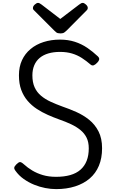

<svg xmlns="http://www.w3.org/2000/svg" viewBox="-20 -1289 804 1328"><path d="M368 19Q332 19 293 11.5Q254 4 216 -11.5Q178 -27 144 -51Q110 -75 86 -109Q78 -119 78.5 -128.5Q79 -138 93 -152Q108 -167 117.5 -168Q127 -169 146 -152Q171 -129 203.5 -109.5Q236 -90 276.5 -78Q317 -66 368 -66Q423 -66 465.5 -78Q508 -90 536.5 -115Q565 -140 579.5 -177Q594 -214 594 -263Q594 -306 579 -336.5Q564 -367 536.5 -389.5Q509 -412 472 -429.5Q435 -447 389 -463Q350 -477 310.5 -494.5Q271 -512 235 -535.5Q199 -559 171 -591.5Q143 -624 127 -667Q111 -710 111 -768Q111 -827 132 -872.5Q153 -918 191.5 -950Q230 -982 282 -998.5Q334 -1015 395 -1015Q451 -1015 497.5 -1000Q544 -985 583 -958.5Q622 -932 657 -899Q668 -888 666 -877.5Q664 -867 653 -856Q641 -843 629.5 -838Q618 -833 607 -842Q577 -868 546 -888Q515 -908 478 -919Q441 -930 395 -930Q350 -930 314.5 -919.5Q279 -909 254.5 -888.5Q230 -868 217 -837.5Q204 -807 204 -768Q204 -719 219.5 -685Q235 -651 263.5 -627Q292 -603 330 -585.5Q368 -568 412 -552Q459 -536 507.5 -514.5Q556 -493 596.5 -460.5Q637 -428 661.5 -380Q686 -332 686 -264Q686 -195 664 -142.5Q642 -90 600.5 -54.5Q559 -19 500 0Q441 19 368 19ZM552 -1269Q562 -1269 574.5 -1257.5Q587 -1246 587 -1235Q587 -1233 586.5 -1229Q586 -1225 581 -1219L441 -1078Q434 -1072 425.5 -1065Q417 -1058 397 -1058Q378 -1058 369.5 -1065Q361 -1072 355 -1078L214 -1219Q208 -1225 208 -1229Q208 -1233 208 -1235Q208 -1246 220.5 -1257.5Q233 -1269 243 -1269Q249 -1269 255 -1265.5Q261 -1262 268 -1257L397 -1158L527 -1257Q535 -1262 540 -1265.5Q545 -1269 552 -1269Z"/></svg>

Font: Playwrite NG Modern
Style: Regular
Weight: 400
Designer: Veronika Burian, José Scaglione
Foundry: TypeTogether
Version: Version 1.002